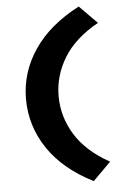

<svg xmlns="http://www.w3.org/2000/svg" viewBox="-59 -744 635 973"><g transform="rotate(-5 258.0 -258.0)"><path d="M378 186Q226 109 149 -6Q72 -121 72 -258Q72 -393 149.5 -508Q227 -623 379 -702L469 -611Q350 -545 294 -453.5Q238 -362 238 -258Q238 -154 294 -62.5Q350 29 469 95Z"/></g></svg>

Font: Lexend Exa
Style: Bold
Weight: 700
Designer: Bonnie Shaver-Troup, Thomas Jockin
Foundry: Lexend
Version: Version 1.007